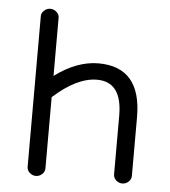

<svg xmlns="http://www.w3.org/2000/svg" viewBox="-46 -612 588 666"><g transform="rotate(5 248.0 -279.0)"><path d="M72 -17V-542Q72 -553 81.5 -561.5Q91 -570 103 -570Q115 -570 124.5 -561.5Q134 -553 134 -542V-339Q211 -396 286 -396Q435 -396 435 -222V-17Q435 -5 425.5 3.5Q416 12 404 12Q392 12 382.5 3.5Q373 -5 373 -17V-222Q373 -339 286 -339Q216 -339 134 -265V-17Q134 -5 124.5 3.5Q115 12 103 12Q91 12 81.5 3.5Q72 -5 72 -17Z"/></g></svg>

Font: Hoogli Medium
Style: Regular
Weight: 500
Designer: Anand Singh Naorem
Foundry: Brand New Type
Version: Version 1.00 b007